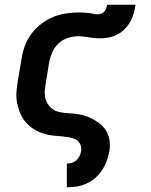

<svg xmlns="http://www.w3.org/2000/svg" viewBox="-20 -581 640 816"><path d="M264 215V114H266Q276 114 287 110.5Q298 107 306 99Q314 91 318.5 81Q323 71 325 60Q327 45 320.5 31.5Q314 18 301.5 11.5Q289 5 274 2.5Q259 0 244 -1.5Q229 -3 214 -4Q199 -5 184.5 -8Q170 -11 156.5 -16Q143 -21 130.5 -28Q118 -35 107 -44.5Q96 -54 87 -64.5Q78 -75 71.5 -88Q65 -101 60.5 -114.5Q56 -128 53 -142.5Q50 -157 49.5 -172Q49 -187 51 -202.5Q53 -218 55 -233L72 -333Q76 -360 86 -387Q96 -414 114 -438Q132 -462 156 -480Q180 -498 206.5 -509Q233 -520 261 -524Q289 -528 316 -528Q326 -528 336 -527.5Q346 -527 356 -526Q366 -525 375.5 -522.5Q385 -520 395 -520Q402 -520 410 -523Q418 -526 423.5 -532Q429 -538 431.5 -546Q434 -554 436 -561H556Q553 -543 548.5 -525Q544 -507 534.5 -490Q525 -473 511 -458.5Q497 -444 480 -435Q463 -426 444 -422Q425 -418 407 -418Q395 -418 383.5 -419Q372 -420 360 -422Q348 -424 336.5 -425.5Q325 -427 313 -427Q291 -427 269 -420Q247 -413 229.5 -397Q212 -381 202.5 -359.5Q193 -338 189 -317L173 -217Q170 -201 170 -185.5Q170 -170 175 -156Q180 -142 189 -131Q198 -120 210.5 -113Q223 -106 238.5 -103.5Q254 -101 269 -100Q293 -99 316 -95Q339 -91 359.5 -82Q380 -73 398.5 -60Q417 -47 429 -28.5Q441 -10 445 13Q449 36 445 60Q441 81 434 101.5Q427 122 415 140.5Q403 159 386 174Q369 189 349 198.5Q329 208 307.5 211.5Q286 215 266 215Z"/></svg>

Font: Iosevka SS04 Extended
Style: Bold Italic
Weight: 700
Width: 7
Italic angle: -9°
Monospace: yes
Designer: Belleve Invis
Foundry: Belleve Invis
Version: Version 19.0.0; ttfautohint (v1.8.4)